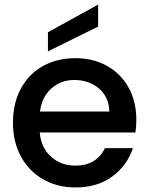

<svg xmlns="http://www.w3.org/2000/svg" viewBox="-20 -816 657 845"><path d="M580 -289Q580 -258 576 -233H155Q160 -167 204 -127Q248 -87 312 -87Q404 -87 442 -164H565Q540 -88 474.5 -39.5Q409 9 312 9Q233 9 170.5 -26.5Q108 -62 72.5 -126.5Q37 -191 37 -276Q37 -361 71.5 -425.5Q106 -490 168.5 -525Q231 -560 312 -560Q390 -560 451 -526Q512 -492 546 -430.5Q580 -369 580 -289ZM461 -325Q460 -388 416 -426Q372 -464 307 -464Q248 -464 206 -426.5Q164 -389 156 -325ZM412 -699 191 -590V-674L412 -796Z"/></svg>

Font: Poppins Cyr Med
Style: Regular
Weight: 500
Designer: Ninad Kale (Devanagari), Jonny Pinhorn (Latin)
Foundry: Indian Type Foundry
Version: 4.004